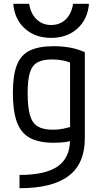

<svg xmlns="http://www.w3.org/2000/svg" viewBox="-20 -774 540 1014"><path d="M83 150Q220 150 285 104.5Q350 59 350 -38V-480L370 -435Q341 -449 313 -454.5Q285 -460 254 -460Q205 -460 177 -444Q149 -428 137.5 -389.5Q126 -351 126 -283Q126 -209 138 -166.5Q150 -124 179 -106.5Q208 -89 259 -89Q289 -89 315.5 -94.5Q342 -100 372 -110L393 -40Q366 -31 335 -25.5Q304 -20 264 -20Q185 -20 137.5 -46Q90 -72 69 -130Q48 -188 48 -284Q48 -375 68.5 -429Q89 -483 136.5 -506.5Q184 -530 263 -530Q361 -530 428 -498V-43Q428 90 342.5 155Q257 220 83 220ZM250 -574Q166 -574 111.5 -623Q57 -672 50 -754H134Q142 -702 173 -672Q204 -642 250 -642Q297 -642 327.5 -672Q358 -702 366 -754H450Q443 -672 388.5 -623Q334 -574 250 -574Z"/></svg>

Font: M PLUS 1 Code
Style: Regular
Weight: 400
Designer: Coji Morishita
Foundry: UNDERFOREST DESIGN
Version: Version 1.005